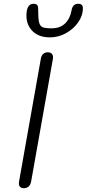

<svg xmlns="http://www.w3.org/2000/svg" viewBox="-20 -987 459 1017"><path d="M80 -16Q80 -22 81 -26L196 -674Q198 -691 208 -700.5Q218 -710 233 -710Q246 -710 253.5 -703Q261 -696 261 -683Q261 -677 260 -674L145 -26Q142 -9 132 0.5Q122 10 106 10Q94 10 87 3.5Q80 -3 80 -16ZM120 -904Q120 -967 158 -967Q182 -967 182 -944Q182 -892 186.5 -871Q191 -850 204.5 -843.5Q218 -837 253 -837Q298 -837 324.5 -862.5Q351 -888 359 -932Q365 -967 394 -967Q419 -967 419 -944Q419 -904 394 -868.5Q369 -833 329 -811Q289 -789 245 -789Q186 -789 153 -821.5Q120 -854 120 -904Z"/></svg>

Font: Kodchasan Light
Style: Italic
Weight: 300
Italic angle: -10°
Version: Version 1.000; ttfautohint (v1.6)